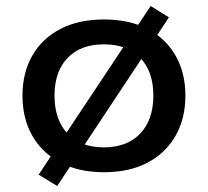

<svg xmlns="http://www.w3.org/2000/svg" viewBox="-20 -566 694 641"><path d="M327 9Q243 9 182 -23Q121 -55 88 -112.5Q55 -170 55 -247Q55 -323 88 -380.5Q121 -438 182 -469.5Q243 -501 327 -501Q412 -501 472.5 -469.5Q533 -438 566 -380.5Q599 -323 599 -247Q599 -170 566 -112.5Q533 -55 472.5 -23Q412 9 327 9ZM327 -74Q404 -74 448 -120Q492 -166 492 -247Q492 -327 448.5 -372.5Q405 -418 327 -418Q249 -418 205.5 -372.5Q162 -327 162 -247Q162 -166 205.5 -120Q249 -74 327 -74ZM171 55 109 17 483 -546 544 -508Z"/></svg>

Font: Nunito Sans 10pt SemiExpanded SemiBold
Style: Regular
Weight: 600
Width: 6
Designer: Vernon Adams
Foundry: Vernon Adams
Version: Version 3.101;gftools[0.9.27]